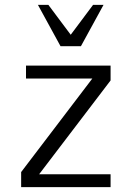

<svg xmlns="http://www.w3.org/2000/svg" viewBox="-20 -770 542 790"><path d="M435 -53H141L435 -439V-500H87V-447H360L67 -62V0H435ZM229 -580H313L406 -750H363L271 -627L179 -750H136Z"/></svg>

Font: Perun Light
Style: Regular
Weight: 300
Foundry: Copyright (c) Stefan Peev, Context Ltd, 2016
Version: Version 1.089